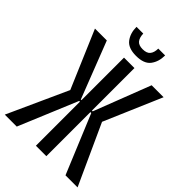

<svg xmlns="http://www.w3.org/2000/svg" viewBox="-286 -1129 1248 1248"><g transform="rotate(45 338.0 -504.5)"><path d="M4 0 192 -414 23 -810H132L284 -419H290V-810H386V-419H393L544 -810H654L484 -414L673 0H562L394 -405H386V0H290V-405H283L114 0ZM337 -873Q265 -873 235.5 -912Q206 -951 206 -1009H268Q269 -973 284.5 -953.5Q300 -934 337 -934Q375 -934 390.5 -954Q406 -974 406 -1009H469Q469 -951 439.5 -912Q410 -873 337 -873Z"/></g></svg>

Font: Oswald
Style: Regular
Weight: 400
Designer: Vernon Adams
Foundry: Vernon Adams
Version: Version 4.103; ttfautohint (v1.8.3)